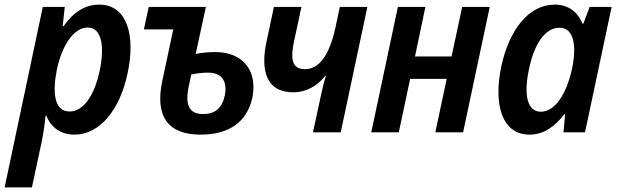

<svg xmlns="http://www.w3.org/2000/svg" viewBox="-59 -572 2672 830"><path d="M-39 238H79L121 42C128 8 134 -32 138 -72H141C163 -19 205 10 263 10C373 10 459 -98 492 -253C528 -416 492 -552 370 -552C312 -552 261 -523 216 -459H212L221 -542H126ZM242 -90C175 -90 167 -172 187 -272C209 -376 260 -453 320 -453C383 -453 393 -367 372 -267C350 -162 303 -90 242 -90Z M808 10C932 10 1009 -45 1032 -150C1054 -259 999 -347 870 -347C843 -347 814 -344 787 -339L831 -542H584L563 -445H690L643 -224C609 -68 668 10 808 10ZM758 -204 768 -250C791 -255 818 -258 840 -258C898 -258 925 -223 913 -160C901 -104 870 -79 820 -79C758 -79 739 -117 758 -204Z M1294 0H1414L1529 -542H1410L1392 -457C1364 -327 1318 -273 1259 -273C1196 -273 1199 -329 1212 -393L1244 -542H1125L1093 -391C1067 -271 1090 -173 1208 -173C1266 -173 1313 -201 1347 -244H1350C1342 -219 1334 -187 1328 -158Z M1546 0H1665L1714 -231H1872L1823 0H1943L2058 -542H1939L1893 -328H1735L1780 -542H1661Z M2230 10C2291 10 2340 -25 2380 -78H2384L2377 0H2470L2585 -542H2490L2463 -470H2459C2437 -522 2397 -552 2339 -552C2225 -552 2142 -440 2109 -289C2072 -119 2112 10 2230 10ZM2279 -89C2222 -89 2203 -158 2228 -274C2250 -381 2297 -452 2359 -452C2421 -453 2436 -376 2413 -271C2388 -162 2339 -89 2279 -89Z"/></svg>

Font: Noto Sans SemiCondensed SemiBold
Style: Italic
Weight: 600
Width: 4
Italic angle: -12°
Designer: Monotype Design Team
Foundry: Monotype Imaging Inc.
Version: Version 2.013